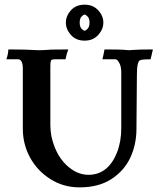

<svg xmlns="http://www.w3.org/2000/svg" viewBox="-20 -789 679 821"><path d="M320.3 12.2Q251 12.2 195.3 -23.2Q139.6 -58.6 108.6 -115.2Q77.6 -171.9 77.6 -238.8V-495.6Q77.6 -535.6 56.2 -535.6H7.3Q15.6 -559.6 15.6 -577.6Q95.2 -577.6 133.3 -574.7Q140.1 -574.2 149.9 -574.2Q163.6 -574.2 173.3 -575.2Q183.1 -576.2 200.2 -576.9Q217.3 -577.6 272 -577.6Q265.1 -561 260.3 -535.6H216.8Q204.1 -535.6 199.7 -532.2Q195.3 -528.8 195.3 -502V-254.9Q195.3 -231.4 199.7 -207Q216.8 -129.4 261.7 -85.4Q306.6 -41.5 358.4 -41.5Q400.4 -41.5 431.2 -65.9Q461.9 -90.3 480.2 -136.7Q498.5 -183.1 498.5 -240.7V-479Q498.5 -505.4 489.7 -520.5Q481 -535.6 474.1 -535.6H418Q421.4 -551.8 422.9 -557.1Q424.3 -562.5 426.8 -577.6Q501 -577.6 519.5 -575.2Q528.8 -574.2 535.2 -574.2Q539.1 -574.2 543.5 -575.2Q568.4 -577.6 633.8 -577.6L624 -535.6Q589.8 -535.6 579.6 -531.7Q565.4 -526.9 565.4 -469.7L563.5 -238.8Q563.5 -171.4 537.4 -115.2Q511.2 -59.1 456.5 -23.4Q401.9 12.2 320.3 12.2ZM341.8 -615.2Q305.2 -615.2 283.4 -639.4Q261.7 -663.6 261.7 -692.4Q261.7 -721.2 283.4 -745.1Q305.2 -769 341.8 -769Q377.9 -769 399.9 -745.1Q421.9 -721.2 421.9 -692.4Q421.9 -663.6 399.9 -639.4Q377.9 -615.2 341.8 -615.2ZM341.8 -657.7Q347.2 -657.7 355 -666.3Q362.8 -674.8 362.8 -692.4Q362.8 -709.5 355 -718Q347.2 -726.6 341.8 -726.6Q336.4 -726.6 328.6 -718Q320.8 -709.5 320.8 -692.4Q320.8 -674.8 328.6 -666.3Q336.4 -657.7 341.8 -657.7Z"/></svg>

Font: Quaaykop
Style: Bold
Weight: 700
Designer: Tup Wanders
Foundry: Free font, DO NOT SELL
Version: Version 1.00;July 31, 2023;FontCreator 11.5.0.2430 64-bit